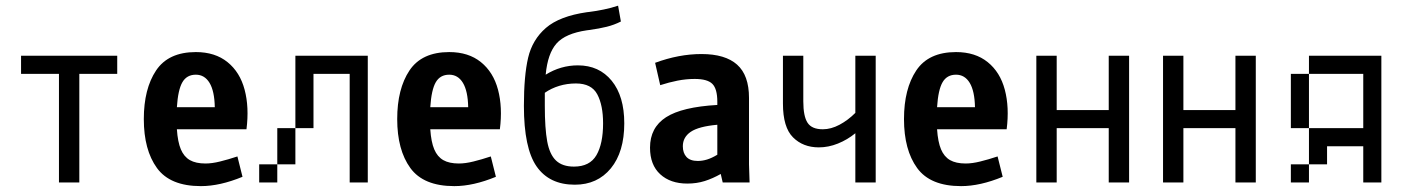

<svg xmlns="http://www.w3.org/2000/svg" viewBox="-20 -630 4852 663"><path d="M253.9 -375V0H183.6V-375H52.7V-437.5H384.8V-375Z M673.8 12.7Q567.4 12.7 522 -49.8Q476.6 -112.3 476.6 -218.8Q476.6 -323.2 519 -386.7Q561.5 -450.2 656.2 -450.2Q722.7 -450.2 765.6 -415.5Q808.6 -380.9 824.7 -320.3Q840.8 -259.8 831.1 -183.6H590.8Q593.8 -139.6 604.5 -114.3Q615.2 -88.9 635.7 -77.1Q656.2 -65.4 689.5 -65.4Q711.9 -65.4 739.7 -72.3Q767.6 -79.1 799.8 -89.8L817.4 -19.5Q739.3 12.7 673.8 12.7ZM721.7 -259.8Q720.7 -315.4 703.6 -343.8Q686.5 -372.1 656.2 -372.1Q625 -372.1 609.9 -346.2Q594.7 -320.3 590.8 -259.8Z M1125 -437.5V-375H1062.5V-437.5ZM1062.5 -437.5V-375H1000V-437.5ZM1187.5 -437.5V-375H1125V-437.5ZM1250 -437.5V-375H1187.5V-437.5ZM1250 -375V-312.5H1187.5V-375ZM1250 -312.5V-250H1187.5V-312.5ZM1250 -250V-187.5H1187.5V-250ZM1250 -187.5V-125H1187.5V-187.5ZM1250 -125V-62.5H1187.5V-125ZM1250 -62.5V0H1187.5V-62.5ZM937.5 -62.5V0H875V-62.5ZM1000 -125V-62.5H937.5V-125ZM1062.5 -375V-312.5H1000V-375ZM1062.5 -312.5V-250H1000V-312.5ZM1062.5 -250V-187.5H1000V-250ZM1000 -187.5V-125H937.5V-187.5Z M1548.8 12.7Q1442.4 12.7 1397 -49.8Q1351.6 -112.3 1351.6 -218.8Q1351.6 -323.2 1394 -386.7Q1436.5 -450.2 1531.2 -450.2Q1597.7 -450.2 1640.6 -415.5Q1683.6 -380.9 1699.7 -320.3Q1715.8 -259.8 1706.1 -183.6H1465.8Q1468.8 -139.6 1479.5 -114.3Q1490.2 -88.9 1510.7 -77.1Q1531.2 -65.4 1564.5 -65.4Q1586.9 -65.4 1614.7 -72.3Q1642.6 -79.1 1674.8 -89.8L1692.4 -19.5Q1614.3 12.7 1548.8 12.7ZM1596.7 -259.8Q1595.7 -315.4 1578.6 -343.8Q1561.5 -372.1 1531.2 -372.1Q1500 -372.1 1484.9 -346.2Q1469.7 -320.3 1465.8 -259.8Z M1964.8 7.8Q1877 7.8 1833 -55.2Q1789.1 -118.2 1789.1 -264.6Q1789.1 -368.2 1803.7 -430.7Q1818.4 -493.2 1865.2 -533.7Q1912.1 -574.2 2006.8 -587.9L2015.6 -588.9Q2039.1 -591.8 2064.9 -597.2Q2090.8 -602.5 2114.3 -610.4L2124 -555.7Q2100.6 -543.9 2075.2 -537.6Q2049.8 -531.2 2014.6 -526.4L2006.8 -525.4Q1932.6 -514.6 1901.9 -480Q1871.1 -445.3 1864.3 -372.1Q1916 -404.3 1975.6 -404.3Q2048.8 -404.3 2092.3 -351.1Q2135.7 -297.9 2135.7 -204.1Q2135.7 -105.5 2089.4 -48.8Q2043 7.8 1964.8 7.8ZM1961.9 -54.7Q2016.6 -54.7 2039.6 -94.2Q2062.5 -133.8 2062.5 -204.1Q2062.5 -266.6 2042.5 -304.2Q2022.5 -341.8 1968.8 -341.8Q1938.5 -341.8 1911.1 -333.5Q1883.8 -325.2 1861.3 -309.6Q1861.3 -304.7 1861.3 -300.3Q1861.3 -295.9 1861.3 -291V-264.6Q1861.3 -186.5 1869.6 -141.6Q1877.9 -96.7 1899.9 -75.7Q1921.9 -54.7 1961.9 -54.7Z M2353.5 3.9Q2294.9 3.9 2259.8 -28.3Q2224.6 -60.5 2224.6 -120.1Q2224.6 -189.5 2279.8 -225.1Q2335 -260.7 2457 -267.6V-278.3Q2457 -323.2 2439.9 -340.3Q2422.9 -357.4 2378.9 -357.4Q2349.6 -357.4 2319.8 -351.6Q2290 -345.7 2259.8 -335.9L2242.2 -413.1Q2324.2 -443.4 2402.3 -443.4Q2484.4 -443.4 2525.4 -406.7Q2566.4 -370.1 2566.4 -292V-62.5L2568.4 0H2475.6L2468.8 -29.3Q2441.4 -13.7 2413.6 -4.9Q2385.7 3.9 2353.5 3.9ZM2389.6 -74.2Q2405.3 -74.2 2421.4 -79.1Q2437.5 -84 2457 -95.7V-199.2Q2392.6 -193.4 2365.2 -174.8Q2337.9 -156.2 2337.9 -125Q2337.9 -101.6 2350.6 -87.9Q2363.3 -74.2 2389.6 -74.2Z M2933.6 -169.9Q2906.2 -147.5 2873.5 -134.3Q2840.8 -121.1 2807.6 -121.1Q2752.9 -121.1 2718.3 -155.8Q2683.6 -190.4 2683.6 -272.5V-437.5H2753.9V-280.3Q2753.9 -228.5 2768.6 -206.1Q2783.2 -183.6 2821.3 -183.6Q2849.6 -183.6 2878.9 -199.2Q2908.2 -214.8 2933.6 -240.2V-437.5H3003.9V0H2933.6Z M3298.8 12.7Q3192.4 12.7 3147 -49.8Q3101.6 -112.3 3101.6 -218.8Q3101.6 -323.2 3144 -386.7Q3186.5 -450.2 3281.2 -450.2Q3347.7 -450.2 3390.6 -415.5Q3433.6 -380.9 3449.7 -320.3Q3465.8 -259.8 3456.1 -183.6H3215.8Q3218.8 -139.6 3229.5 -114.3Q3240.2 -88.9 3260.7 -77.1Q3281.2 -65.4 3314.5 -65.4Q3336.9 -65.4 3364.7 -72.3Q3392.6 -79.1 3424.8 -89.8L3442.4 -19.5Q3364.3 12.7 3298.8 12.7ZM3346.7 -259.8Q3345.7 -315.4 3328.6 -343.8Q3311.5 -372.1 3281.2 -372.1Q3250 -372.1 3234.9 -346.2Q3219.7 -320.3 3215.8 -259.8Z M3808.6 0V-187.5H3628.9V0H3558.6V-437.5H3628.9V-250H3808.6V-437.5H3878.9V0Z M4246.1 0V-187.5H4066.4V0H3996.1V-437.5H4066.4V-250H4246.1V-437.5H4316.4V0Z M4750 -62.5V0H4687.5V-62.5ZM4750 -125V-62.5H4687.5V-125ZM4750 -187.5V-125H4687.5V-187.5ZM4750 -250V-187.5H4687.5V-250ZM4750 -312.5V-250H4687.5V-312.5ZM4750 -375V-312.5H4687.5V-375ZM4750 -437.5V-375H4687.5V-437.5ZM4687.5 -437.5V-375H4625V-437.5ZM4625 -437.5V-375H4562.5V-437.5ZM4562.5 -437.5V-375H4500V-437.5ZM4500 -375V-312.5H4437.5V-375ZM4500 -312.5V-250H4437.5V-312.5ZM4500 -62.5V0H4437.5V-62.5ZM4500 -250V-187.5H4437.5V-250ZM4687.5 -187.5V-125H4625V-187.5ZM4625 -187.5V-125H4562.5V-187.5ZM4562.5 -187.5V-125H4500V-187.5ZM4562.5 -125V-62.5H4500V-125Z"/></svg>

Font: Sudo Variable
Style: Regular
Weight: 400
Monospace: yes
Designer: Jens Kutilek
Foundry: Jens Kutilek
Version: Version 0.040